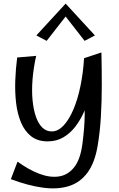

<svg xmlns="http://www.w3.org/2000/svg" viewBox="-20 -772 658 1062"><path d="M40 219 77 122Q140 168 199.5 190Q259 212 308.5 203.5Q358 195 391.5 151.5Q425 108 436 23Q442 -24 445 -61.5Q448 -99 448.5 -136Q449 -173 448 -216Q447 -259 446 -315.5Q445 -372 445 -450L541 -482Q543 -391 543 -301Q543 -211 538 -126.5Q533 -42 520 35Q504 129 463.5 183.5Q423 238 360.5 257.5Q298 277 217 266Q136 255 40 219ZM244 10Q188 10 152 -18.5Q116 -47 96 -95Q76 -143 69 -203Q62 -263 64.5 -328Q67 -393 75 -454L180 -463Q165 -395 160 -333Q155 -271 160 -218.5Q165 -166 178.5 -127Q192 -88 214 -66.5Q236 -45 266 -45Q301 -45 331.5 -77.5Q362 -110 386 -166.5Q410 -223 425 -296Q440 -369 445 -450L492 -331Q489 -294 477.5 -248.5Q466 -203 446.5 -157.5Q427 -112 398.5 -74Q370 -36 331.5 -13Q293 10 244 10ZM238 -546 181 -576 343 -752 355 -696ZM448 -546 331 -696 343 -752 505 -576Z"/></svg>

Font: Marhey Light
Style: Regular
Weight: 300
Designer: Nur Syamsi & Bustanul Arifin
Foundry: Namelatype
Version: Version 1.000